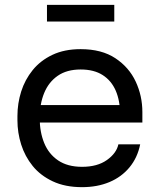

<svg xmlns="http://www.w3.org/2000/svg" viewBox="-20 -755 652 793"><path d="M319 18Q249 18 198 -6Q147 -30 115 -69.5Q83 -109 67.5 -158Q52 -207 52 -258V-276Q52 -328 67.5 -377Q83 -426 115 -465.5Q147 -505 196.5 -528.5Q246 -552 313 -552Q400 -552 456.5 -514.5Q513 -477 540.5 -418Q568 -359 568 -292V-249H94V-321H498L476 -282Q476 -339 458 -380.5Q440 -422 404 -445Q368 -468 313 -468Q256 -468 218.5 -442Q181 -416 162.5 -371Q144 -326 144 -267Q144 -210 162.5 -164.5Q181 -119 220 -92.5Q259 -66 319 -66Q382 -66 421.5 -94Q461 -122 469 -159H559Q548 -104 515 -64Q482 -24 432 -3Q382 18 319 18ZM452 -666H174V-735H452Z"/></svg>

Font: Sora Variable
Style: Regular
Weight: 400
Designer: Jonathan Barnbrook, Julián Moncada
Foundry: Barnbrook Fonts
Version: Version 2.000